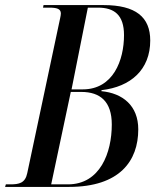

<svg xmlns="http://www.w3.org/2000/svg" viewBox="-50 -734 610 754"><path d="M-30 0H221C420 0 493 -102 493 -226C493 -319 432 -368 348 -376L349 -380C463 -393 540 -460 540 -575C540 -667 483 -714 357 -714H121L119 -704H143C172 -704 189 -700 189 -681C189 -672 184 -654 182 -643L57 -54C49 -15 25 -10 -9 -10H-27ZM275 -383H231L295 -704H335C398 -704 437 -676 437 -596C437 -498 395 -383 275 -383ZM217 -10H151L228 -373H269C344 -373 389 -335 389 -245C389 -134 343 -10 217 -10Z"/></svg>

Font: Noto Serif Display ExtraCondensed Medium
Style: Italic
Weight: 500
Width: 2
Italic angle: -12°
Designer: Monotype Design Team
Foundry: Monotype Imaging Inc.
Version: Version 2.009